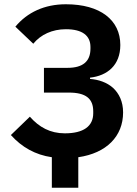

<svg xmlns="http://www.w3.org/2000/svg" viewBox="-20 -730 644 900"><path d="M223 7C146 -4 82 -40 31 -97L120 -183C163 -134 215 -105 284 -105C371 -105 417 -138 417 -199V-208C417 -268 382 -296 303 -296H186V-412H297C368 -412 404 -442 404 -502V-510C404 -563 366 -593 289 -593C225 -593 171 -568 136 -525L52 -605C108 -672 188 -710 289 -710C450 -710 544 -636 544 -519C544 -424 483 -375 402 -366V-360C442 -357 481 -344 510 -318C538 -292 557 -254 557 -203C557 -91 479 -12 347 7V150H223Z"/></svg>

Font: Plexus Sans SemiBold
Style: Regular
Weight: 600
Version: Version 2.001;PS 002.001;hotconv 1.0.70;makeotf.lib2.5.58329